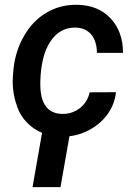

<svg xmlns="http://www.w3.org/2000/svg" viewBox="-20 -558 553 798"><path d="M238.3 -84.5C177.7 -85.9 147.5 -127 147.5 -208.5C147.5 -211.9 147.5 -214.8 147.5 -217.8C149.4 -290 163.1 -345.7 189 -384.8C214.4 -423.8 249 -443.4 292 -443.4C293.5 -443.4 294.9 -443.4 296.4 -443.4C352.5 -440.9 382.8 -398.9 382.8 -338.4H491.2C491.2 -397 474.1 -444.8 439.9 -481.4C405.8 -518.1 359.9 -536.6 302.7 -538.1C300.3 -538.1 297.9 -538.1 294.9 -538.1C251 -538.1 210.4 -527.3 173.3 -505.4C135.7 -483.4 105 -452.1 81.1 -410.6C56.6 -369.1 41.5 -322.8 36.1 -271.5L34.7 -254.4C33.7 -242.2 32.7 -230 32.7 -218.3C32.7 -182.6 39.1 -147.5 52.2 -112.3C64.9 -77.1 87.4 -48.3 119.1 -25.4C130.4 -17.6 142.1 -11.2 154.8 -5.9L115.2 219.7H231.4L268.6 8.3C293.5 5.4 317.4 -1.5 340.8 -12.7C374.5 -28.8 402.3 -50.8 424.3 -79.6C445.8 -108.4 458.5 -140.1 461.9 -174.8L352.5 -174.3C346.7 -147.5 333.5 -125.5 312.5 -108.9C291.5 -92.8 267.6 -84.5 241.2 -84.5C240.2 -84.5 239.3 -84.5 238.3 -84.5Z"/></svg>

Font: Roboto Medium
Style: Italic
Weight: 500
Italic angle: -12°
Designer: Google
Version: Version 2.137; 2017